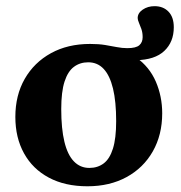

<svg xmlns="http://www.w3.org/2000/svg" viewBox="-20 -606 601 638"><path d="M277 -48Q304.5 -48 324.5 -63Q344.5 -78 355.2 -112Q366 -146 366 -203.5Q366 -268.5 355.5 -311.8Q345 -355 324.5 -377Q304 -399 273 -399Q246 -399 225.8 -384Q205.5 -369 194.5 -335Q183.5 -301 183.5 -243.5Q183.5 -178.5 194 -135Q204.5 -91.5 225.5 -69.8Q246.5 -48 277 -48ZM557.5 -515.5Q557.5 -466.5 526 -436.8Q494.5 -407 432 -406V-415.5Q476.5 -384 497.8 -334.8Q519 -285.5 519 -229.5Q519 -158 487.8 -103Q456.5 -48 400.5 -17.5Q344.5 13 270.5 13Q196 13 142.2 -15.8Q88.5 -44.5 59.8 -96.5Q31 -148.5 31 -217.5Q31 -289.5 62.2 -344Q93.5 -398.5 149.2 -429.2Q205 -460 279.5 -460Q308 -460 329.2 -456.5Q350.5 -453 368.2 -449.5Q386 -446 403 -446Q432 -446 443 -455.8Q454 -465.5 454 -482.5Q454 -497.5 449.8 -509.5Q445.5 -521.5 441.5 -530.8Q437.5 -540 437.5 -546Q437.5 -562.5 454.2 -574Q471 -585.5 493.5 -585.5Q522.5 -585.5 540 -567.2Q557.5 -549 557.5 -515.5Z"/></svg>

Font: Newsreader 16pt 16pt
Style: Bold
Weight: 700
Version: Version 1.003